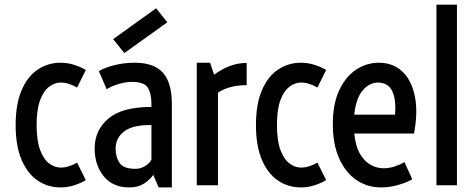

<svg xmlns="http://www.w3.org/2000/svg" viewBox="-20 -798 2036 827"><path d="M241.2 9.3Q186 9.3 142.1 -20.5Q98.1 -50.3 72.8 -109.9Q47.4 -169.4 47.4 -259.3Q47.4 -349.1 72.8 -408.7Q98.1 -468.3 142.1 -498Q186 -527.8 241.2 -527.8Q271.5 -527.8 299.8 -518.6Q328.1 -509.3 349.6 -496.6L312 -420.9Q298.3 -429.2 279.5 -435.8Q260.7 -442.4 241.2 -442.4Q215.3 -442.4 191.4 -424.3Q167.5 -406.2 152.6 -366.2Q137.7 -326.2 137.7 -259.3Q137.7 -192.9 152.6 -152.6Q167.5 -112.3 191.4 -94.2Q215.3 -76.2 241.2 -76.2Q260.7 -76.2 279.5 -82.8Q298.3 -89.4 312 -97.7L349.6 -22Q328.1 -9.3 299.8 0Q271.5 9.3 241.2 9.3Z M536.6 9.3Q465.8 9.3 426.8 -38.8Q387.7 -86.9 387.7 -158.7Q387.7 -237.3 447 -287.4Q506.3 -337.4 632.3 -337.4V-347.7Q632.3 -397.9 615.7 -421.6Q599.1 -445.3 549.8 -445.3Q521 -445.3 489.7 -435.8Q458.5 -426.3 439.5 -413.6L405.8 -491.7Q432.6 -507.3 473.9 -517.6Q515.1 -527.8 560.5 -527.8Q643.6 -527.8 681.9 -484.6Q720.2 -441.4 720.2 -351.1V9.3H663.6L640.1 -44.9Q625 -22.9 599.6 -6.8Q574.2 9.3 536.6 9.3ZM563.5 -70.8Q585.9 -70.8 605.7 -83.3Q625.5 -95.7 632.3 -110.8V-259.3H623Q550.3 -259.3 514.2 -231.4Q478 -203.6 478 -157.2Q478 -121.1 495.1 -95.9Q512.2 -70.8 563.5 -70.8ZM515.6 -569.3 467.3 -629.4 652.3 -762.2 700.7 -702.1Z M827.6 0V-527.8H884.8L902.3 -476.1Q933.1 -499.5 968.8 -513.2Q1004.4 -526.9 1042.5 -526.9V-431.2Q1002.9 -431.2 972.2 -422.6Q941.4 -414.1 918.9 -398.9V0Z M1276.4 9.3Q1221.2 9.3 1177.2 -20.5Q1133.3 -50.3 1107.9 -109.9Q1082.5 -169.4 1082.5 -259.3Q1082.5 -349.1 1107.9 -408.7Q1133.3 -468.3 1177.2 -498Q1221.2 -527.8 1276.4 -527.8Q1306.6 -527.8 1335 -518.6Q1363.3 -509.3 1384.8 -496.6L1347.2 -420.9Q1333.5 -429.2 1314.7 -435.8Q1295.9 -442.4 1276.4 -442.4Q1250.5 -442.4 1226.6 -424.3Q1202.6 -406.2 1187.7 -366.2Q1172.9 -326.2 1172.9 -259.3Q1172.9 -192.9 1187.7 -152.6Q1202.6 -112.3 1226.6 -94.2Q1250.5 -76.2 1276.4 -76.2Q1295.9 -76.2 1314.7 -82.8Q1333.5 -89.4 1347.2 -97.7L1384.8 -22Q1363.3 -9.3 1335 0Q1306.6 9.3 1276.4 9.3Z M1621.6 9.3Q1562 9.3 1514.9 -22.9Q1467.8 -55.2 1440.7 -116.2Q1413.6 -177.2 1413.6 -262.7Q1413.6 -351.1 1441.4 -409.9Q1469.2 -468.8 1514.4 -498.3Q1559.6 -527.8 1611.3 -527.8Q1672.9 -527.8 1712.9 -490Q1752.9 -452.1 1766.8 -383.5Q1780.8 -314.9 1763.2 -222.7H1505.9Q1511.7 -166.5 1531.5 -133.8Q1551.3 -101.1 1578.1 -87.2Q1605 -73.2 1631.8 -73.2Q1657.7 -73.2 1683.1 -82Q1708.5 -90.8 1721.7 -100.1L1755.9 -25.9Q1732.4 -12.2 1695.8 -1.5Q1659.2 9.3 1621.6 9.3ZM1609.4 -442.4Q1569.8 -442.4 1541.3 -407.5Q1512.7 -372.6 1505.9 -304.2H1681.6Q1685.5 -358.9 1676 -388.9Q1666.5 -418.9 1648.9 -430.7Q1631.3 -442.4 1609.4 -442.4Z M1859.9 0V-777.8H1948.2V0Z"/></svg>

Font: Voltaire
Style: Regular
Weight: 400
Designer: Yvonne Schüttler, Eben Sorkin, Emma Marichal
Foundry: Sorkin Type Co.
Version: Version 1.010; ttfautohint (v1.8.4.7-5d5b)